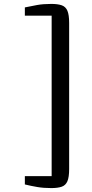

<svg xmlns="http://www.w3.org/2000/svg" viewBox="-20 -824 472 981"><path d="M241.8 137Q202.3 137 170.3 131.5Q138.3 126.1 107 118.4V75.8H243.9V-743.8H107V-786.1Q136.7 -792.4 168.6 -798.2Q200.4 -804 241.8 -804Q275.1 -804 295.3 -797Q315.5 -789.9 324.4 -769.1Q333.3 -748.2 333.3 -706.7V39.7Q333.3 81.1 324.4 102Q315.5 122.9 295.3 130Q275.1 137 241.8 137Z"/></svg>

Font: Merriweather Light
Style: Regular
Weight: 300
Designer: Eben Sorkin
Foundry: Eben Sorkin
Version: Version 2.100